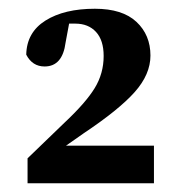

<svg xmlns="http://www.w3.org/2000/svg" viewBox="-20 -831 413 439"><path d="M131 -498H332V-412H43V-469L128 -551Q176 -596 196.5 -629.5Q217 -663 217 -703Q217 -739 199.5 -758Q182 -777 152 -777H138L130 -734Q123 -679 82 -679Q54 -679 40 -706Q41 -757 84 -784Q127 -811 197 -811Q260 -811 292 -781Q324 -751 324 -704Q324 -661 288 -620.5Q252 -580 171 -526Z"/></svg>

Font: TypoPRO Source Serif Pro
Style: Bold
Weight: 700
Designer: Frank Grießhammer
Foundry: Adobe Systems Incorporated
Version: Version 1.017;PS 1.0;hotconv 1.0.79;makeotf.lib2.5.61930